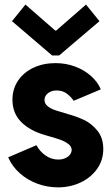

<svg xmlns="http://www.w3.org/2000/svg" viewBox="-20 -808 483 836"><path d="M15.6 -123 138.7 -175.8Q152.8 -148.9 178.2 -131.1Q203.6 -113.3 233.4 -113.3Q251 -113.3 264.4 -119.4Q277.8 -125.5 284.9 -135Q292 -144.5 292 -155.3Q292 -170.4 276.9 -181.6Q261.7 -192.9 242.2 -199.7Q222.7 -206.5 193.4 -214.8Q181.6 -218.8 176.8 -219.7Q109.9 -238.8 72 -277.1Q34.2 -315.4 34.2 -374Q34.2 -420.4 58.6 -456.8Q83 -493.2 125.7 -513.2Q168.5 -533.2 221.7 -533.2Q267.1 -533.2 307.4 -518.1Q347.7 -502.9 376.7 -476.8Q405.8 -450.7 418.9 -418.9L300.8 -369.1Q289.6 -386.2 271.2 -400.1Q252.9 -414.1 226.6 -414.1Q204.1 -414.1 189 -402.3Q173.8 -390.6 173.8 -373Q173.8 -356.4 187.7 -345.5Q201.7 -334.5 221.2 -327.9Q240.7 -321.3 278.3 -310.5Q313.5 -300.8 345.2 -286.1Q377 -271.5 403.3 -240Q429.7 -208.5 429.7 -159.2Q429.7 -110.8 402.8 -72.8Q376 -34.7 330.8 -13.4Q285.6 7.8 232.4 7.8Q186 7.8 142.8 -8.1Q99.6 -23.9 66.2 -53.7Q32.7 -83.5 15.6 -123ZM220.7 -674.8H224.6L354.5 -788.1L413.1 -715.8L237.3 -566.4H207L32.2 -715.8L90.8 -788.1Z"/></svg>

Font: Reddit Sans Strawberry ExBold
Style: Regular
Weight: 800
Designer: Stephen Hutchings
Foundry: Reddit
Version: Version 1.013